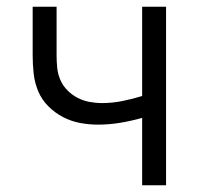

<svg xmlns="http://www.w3.org/2000/svg" viewBox="-20 -550 590 570"><path d="M402 0V-200Q370 -191 337 -185.5Q304 -180 271 -180Q244 -180 217.5 -185Q191 -190 167 -202.5Q143 -215 123.5 -234.5Q104 -254 93.5 -279Q83 -304 80 -331Q77 -358 77 -385V-530H148V-385Q148 -366 150 -347.5Q152 -329 159.5 -312Q167 -295 180.5 -281.5Q194 -268 210.5 -259.5Q227 -251 245.5 -247.5Q264 -244 283 -244Q313 -244 343 -250Q373 -256 402 -265V-530H473V0Z"/></svg>

Font: Lode Term
Style: Regular
Weight: 400
Monospace: yes
Designer: Belleve Invis
Foundry: Belleve Invis
Version: Version 29.2.0